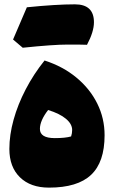

<svg xmlns="http://www.w3.org/2000/svg" viewBox="-20 -858 528 890"><path d="M207 11.7Q121.6 11.7 72.5 -36.1Q23.4 -84 23.4 -167.5Q23.4 -232.4 43 -303Q62.5 -373.5 99.1 -443.8Q135.7 -514.2 186.5 -577.6Q272.5 -549.8 334.7 -498Q397 -446.3 430.9 -377.9Q464.8 -309.6 464.8 -231Q464.8 -106.4 402.1 -47.4Q339.4 11.7 207 11.7ZM203.1 -348.1Q165 -298.8 165 -260.3Q165 -217.8 233.9 -217.8Q283.2 -217.8 309.6 -225.6Q314.5 -240.2 314.5 -255.4Q314.5 -283.2 285.6 -307.4Q256.8 -331.5 203.1 -348.1ZM104.5 -824.2Q239.3 -837.9 327.4 -837.9Q415.5 -837.9 415.5 -754.9Q415.5 -710.9 383.3 -650.4Q361.8 -651.4 294.2 -651.4Q226.6 -651.4 85.4 -636.7Q58.1 -660.2 40.5 -674.8Q75.2 -756.8 104.5 -824.2Z"/></svg>

Font: Pinar-FD Black
Style: Regular
Weight: 900
Designer: Amin Abedi
Version: Version 3.000